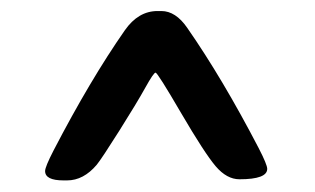

<svg xmlns="http://www.w3.org/2000/svg" viewBox="-20 -690 560 341"><path d="M454.6 -390.1Q454.6 -371.6 405.3 -371.6Q382.8 -371.6 363 -394.8Q343.3 -418 301.5 -489.5Q259.8 -561 256.3 -561Q252.9 -561 238 -534.2Q223.1 -507.3 191.9 -457.8Q160.6 -408.2 151.9 -397.5Q128.4 -369.6 99.1 -369.6H92.8Q60.1 -369.6 60.1 -386.2Q60.1 -393.6 75.2 -422.9Q140.1 -547.9 201.7 -636.2Q225.6 -670.4 259.8 -670.4H266.6Q292 -670.4 312.5 -640.6Q375 -550.8 439.5 -426.8Q454.6 -397.5 454.6 -390.1Z"/></svg>

Font: Averia Libre
Style: Bold
Weight: 700
Version: Version 1.002